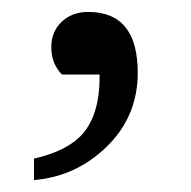

<svg xmlns="http://www.w3.org/2000/svg" viewBox="-20 -132 321 322"><path d="M211 -10Q211 63 159.5 113.5Q108 164 37 170V134Q94 121 119 92Q148 58 147 -7H84Q66 -25 66 -53Q66 -79 83.5 -95.5Q101 -112 128 -112Q211 -112 211 -10Z"/></svg>

Font: Apparatus SIL
Style: Regular
Weight: 400
Version: Version 1.0